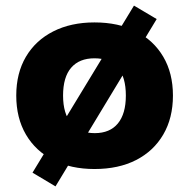

<svg xmlns="http://www.w3.org/2000/svg" viewBox="-20 -592 675 685"><path d="M317 11Q233 11 170 -21Q107 -53 72.5 -112Q38 -171 38 -251Q38 -331 72.5 -389.5Q107 -448 170 -480Q233 -512 317 -512Q403 -512 465.5 -480Q528 -448 562.5 -389.5Q597 -331 597 -251Q597 -171 562.5 -112Q528 -53 465.5 -21Q403 11 317 11ZM318 -117Q372 -117 400.5 -151.5Q429 -186 429 -251Q429 -317 400.5 -350.5Q372 -384 317 -384Q263 -384 234 -350.5Q205 -317 205 -251Q205 -186 234.5 -151.5Q264 -117 318 -117ZM178 73 96 24 458 -572 539 -524Z"/></svg>

Font: Nunito Sans 9pt Black
Style: Regular
Weight: 900
Version: Version 3.101;gftools[0.9.27]